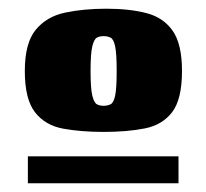

<svg xmlns="http://www.w3.org/2000/svg" viewBox="-20 -607 474 441"><path d="M37 -444Q37 -508 62 -538.5Q87 -569 129.5 -578Q172 -587 224 -587Q277 -587 316 -577Q355 -567 376.5 -536.5Q398 -506 398 -444Q398 -379 375.5 -349.5Q353 -320 312.5 -312Q272 -304 218 -304Q166 -304 125 -311.5Q84 -319 60.5 -349Q37 -379 37 -444ZM248 -444Q248 -484 244.5 -500.5Q241 -517 234 -520.5Q227 -524 218 -524Q209 -524 202.5 -520.5Q196 -517 192 -500.5Q188 -484 188 -444Q188 -404 192 -387.5Q196 -371 202.5 -367.5Q209 -364 218 -364Q227 -364 234 -367.5Q241 -371 244.5 -387.5Q248 -404 248 -444ZM44 -248H390V-186H44Z"/></svg>

Font: Genos Black
Style: Italic
Weight: 900
Italic angle: -8°
Version: Version 1.010